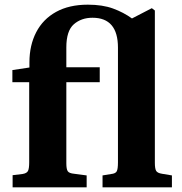

<svg xmlns="http://www.w3.org/2000/svg" viewBox="-20 -802 779 822"><path d="M34 0V-52L76 -57Q95 -60 100 -70.5Q105 -81 105 -107V-450H33V-502L106 -513V-535Q106 -608 135 -664Q164 -720 220 -751Q276 -782 356 -782Q419 -782 464 -765.5Q509 -749 545 -723L630 -767L643 -757V-105Q643 -80 648.5 -70.5Q654 -61 674 -58L716 -51V0H419V-51L456 -57Q475 -59 480 -69Q485 -79 485 -107V-598Q485 -726 376 -726Q328 -726 296 -698Q264 -670 264 -599V-514H407V-450H264V-103Q264 -78 270 -69Q276 -60 298 -58L351 -51V0Z"/></svg>

Font: Literata 36pt
Style: Bold
Weight: 700
Designer: Latin by Veronika Burian and Jose Scaglione. Greek by Irene Vlachou. Cyrillic by Vera Evstafieva.
Foundry: TypeTogether
Version: Version 3.002